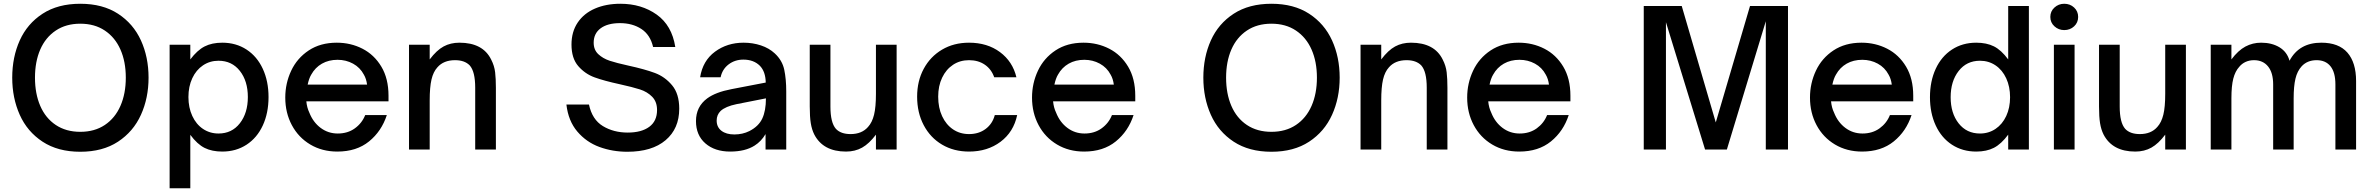

<svg xmlns="http://www.w3.org/2000/svg" viewBox="-20 -795 12611 1021"><path d="M45 -382Q45 -491 85 -580Q125 -669 206.5 -722Q288 -775 407 -775Q526 -775 607.5 -722Q689 -669 729.5 -580Q770 -491 770 -382Q770 -274 729.5 -184.5Q689 -95 607.5 -41.5Q526 12 407 12Q288 12 206.5 -41.5Q125 -95 85 -184.5Q45 -274 45 -382ZM649 -382Q649 -467 620.5 -531.5Q592 -596 537.5 -632.5Q483 -669 407 -669Q331 -669 276.5 -632.5Q222 -596 194 -531.5Q166 -467 166 -382Q166 -297 194 -232Q222 -167 276.5 -130.5Q331 -94 407 -94Q483 -94 537.5 -130.5Q592 -167 620.5 -232Q649 -297 649 -382Z M1408 -279Q1408 -194 1377.5 -128Q1347 -62 1291 -25.5Q1235 11 1162 11Q1107 11 1068 -8.5Q1029 -28 992 -78V206H882V-557H992V-479Q1029 -528 1068 -548Q1107 -568 1162 -568Q1235 -568 1291 -531.5Q1347 -495 1377.5 -429Q1408 -363 1408 -279ZM982 -279Q982 -223 1002.5 -178.5Q1023 -134 1059.5 -109.5Q1096 -85 1142 -85Q1213 -85 1255.5 -139.5Q1298 -194 1298 -279Q1298 -364 1255.5 -418Q1213 -472 1142 -472Q1096 -472 1059.5 -447.5Q1023 -423 1002.5 -379Q982 -335 982 -279Z M1497 -276Q1497 -352 1528.5 -419Q1560 -486 1622 -527Q1684 -568 1771 -568Q1845 -568 1907.5 -536Q1970 -504 2008 -440.5Q2046 -377 2046 -286V-256H1609Q1612 -223 1625 -196Q1645 -145 1685 -115Q1725 -85 1776 -85Q1829 -85 1867 -112.5Q1905 -140 1922 -183H2037Q2009 -97 1942.5 -43Q1876 11 1774 11Q1693 11 1630 -26.5Q1567 -64 1532 -129.5Q1497 -195 1497 -276ZM1932 -345Q1928 -376 1915 -398Q1895 -436 1857.5 -456.5Q1820 -477 1775 -477Q1728 -477 1692 -456.5Q1656 -436 1635 -398Q1623 -378 1616 -345Z M2155 0V-557H2265V-479Q2302 -528 2339 -548Q2376 -568 2423 -568Q2548 -568 2592 -478Q2609 -445 2613 -410.5Q2617 -376 2617 -328V0H2507V-329Q2507 -414 2478 -447Q2451 -475 2400 -475Q2339 -475 2306 -437Q2284 -413 2274.5 -372Q2265 -331 2265 -261V0Z M2992 -239H3112Q3129 -159 3186 -124.5Q3243 -90 3318 -90Q3391 -90 3432.5 -120.5Q3474 -151 3474 -210Q3474 -254 3448 -280.5Q3422 -307 3383 -319.5Q3344 -332 3276 -347Q3193 -365 3142 -383.5Q3091 -402 3055 -443.5Q3019 -485 3019 -558Q3019 -626 3052 -675Q3085 -724 3144 -749.5Q3203 -775 3279 -775Q3391 -775 3472 -717.5Q3553 -660 3571 -545H3453Q3438 -610 3390.5 -641Q3343 -672 3277 -672Q3211 -672 3174 -644.5Q3137 -617 3137 -568Q3137 -530 3161.5 -507Q3186 -484 3222 -472Q3258 -460 3322 -446Q3409 -427 3462.5 -407Q3516 -387 3554 -341.5Q3592 -296 3592 -217Q3592 -111 3519.5 -49.5Q3447 12 3316 12Q3237 12 3167.5 -13.5Q3098 -39 3050 -95.5Q3002 -152 2992 -239Z M3681 -151Q3681 -228 3741 -272Q3786 -305 3870 -321L4052 -356Q4051 -414 4021 -445Q3988 -478 3933 -478Q3888 -478 3854.5 -452.5Q3821 -427 3812 -384H3703Q3717 -472 3782 -520Q3847 -568 3934 -568Q3983 -568 4026.5 -553.5Q4070 -539 4100 -511Q4140 -474 4150.5 -424Q4161 -374 4161 -309V0H4051V-82Q4028 -43 3993 -21Q3943 11 3863 11Q3781 11 3731 -32.5Q3681 -76 3681 -151ZM3965 -98Q4014 -123 4033.5 -164.5Q4053 -206 4053 -272L3896 -241Q3838 -229 3812 -205Q3791 -184 3791 -154Q3791 -119 3816.5 -99.5Q3842 -80 3885 -80Q3929 -80 3965 -98Z M4310 -80Q4297 -106 4291.5 -140Q4286 -174 4286 -229V-557H4396V-228Q4396 -143 4425 -110Q4451 -82 4503 -82Q4563 -82 4596 -120Q4618 -144 4628 -185Q4638 -226 4638 -296V-557H4748V0H4638V-79Q4602 -31 4564.5 -10Q4527 11 4479 11Q4357 11 4310 -80Z M4857 -281Q4857 -364 4892 -429Q4927 -494 4989.5 -531Q5052 -568 5133 -568Q5230 -568 5297.5 -518Q5365 -468 5385 -384H5267Q5252 -427 5217 -451Q5182 -475 5133 -475Q5085 -475 5048 -450.5Q5011 -426 4990 -382Q4969 -338 4969 -281Q4969 -222 4990 -177Q5011 -132 5048 -107Q5085 -82 5133 -82Q5185 -82 5221.5 -109.5Q5258 -137 5270 -183H5389Q5370 -93 5300.5 -41Q5231 11 5133 11Q5052 11 4989.5 -26Q4927 -63 4892 -129.5Q4857 -196 4857 -281Z M5468 -276Q5468 -352 5499.5 -419Q5531 -486 5593 -527Q5655 -568 5742 -568Q5816 -568 5878.5 -536Q5941 -504 5979 -440.5Q6017 -377 6017 -286V-256H5580Q5583 -223 5596 -196Q5616 -145 5656 -115Q5696 -85 5747 -85Q5800 -85 5838 -112.5Q5876 -140 5893 -183H6008Q5980 -97 5913.5 -43Q5847 11 5745 11Q5664 11 5601 -26.5Q5538 -64 5503 -129.5Q5468 -195 5468 -276ZM5903 -345Q5899 -376 5886 -398Q5866 -436 5828.5 -456.5Q5791 -477 5746 -477Q5699 -477 5663 -456.5Q5627 -436 5606 -398Q5594 -378 5587 -345Z M6379 -382Q6379 -491 6419 -580Q6459 -669 6540.5 -722Q6622 -775 6741 -775Q6860 -775 6941.5 -722Q7023 -669 7063.5 -580Q7104 -491 7104 -382Q7104 -274 7063.5 -184.5Q7023 -95 6941.5 -41.5Q6860 12 6741 12Q6622 12 6540.5 -41.5Q6459 -95 6419 -184.5Q6379 -274 6379 -382ZM6983 -382Q6983 -467 6954.5 -531.5Q6926 -596 6871.5 -632.5Q6817 -669 6741 -669Q6665 -669 6610.5 -632.5Q6556 -596 6528 -531.5Q6500 -467 6500 -382Q6500 -297 6528 -232Q6556 -167 6610.5 -130.5Q6665 -94 6741 -94Q6817 -94 6871.5 -130.5Q6926 -167 6954.5 -232Q6983 -297 6983 -382Z M7215 0V-557H7325V-479Q7362 -528 7399 -548Q7436 -568 7483 -568Q7608 -568 7652 -478Q7669 -445 7673 -410.5Q7677 -376 7677 -328V0H7567V-329Q7567 -414 7538 -447Q7511 -475 7460 -475Q7399 -475 7366 -437Q7344 -413 7334.5 -372Q7325 -331 7325 -261V0Z M7782 -276Q7782 -352 7813.5 -419Q7845 -486 7907 -527Q7969 -568 8056 -568Q8130 -568 8192.5 -536Q8255 -504 8293 -440.5Q8331 -377 8331 -286V-256H7894Q7897 -223 7910 -196Q7930 -145 7970 -115Q8010 -85 8061 -85Q8114 -85 8152 -112.5Q8190 -140 8207 -183H8322Q8294 -97 8227.5 -43Q8161 11 8059 11Q7978 11 7915 -26.5Q7852 -64 7817 -129.5Q7782 -195 7782 -276ZM8217 -345Q8213 -376 8200 -398Q8180 -436 8142.5 -456.5Q8105 -477 8060 -477Q8013 -477 7977 -456.5Q7941 -436 7920 -398Q7908 -378 7901 -345Z M8839 0H8721V-763H8923L9104 -144L9286 -763H9488V0H9370V-682L9163 0H9047L8839 -677Z M9605 -276Q9605 -352 9636.5 -419Q9668 -486 9730 -527Q9792 -568 9879 -568Q9953 -568 10015.5 -536Q10078 -504 10116 -440.5Q10154 -377 10154 -286V-256H9717Q9720 -223 9733 -196Q9753 -145 9793 -115Q9833 -85 9884 -85Q9937 -85 9975 -112.5Q10013 -140 10030 -183H10145Q10117 -97 10050.5 -43Q9984 11 9882 11Q9801 11 9738 -26.5Q9675 -64 9640 -129.5Q9605 -195 9605 -276ZM10040 -345Q10036 -376 10023 -398Q10003 -436 9965.5 -456.5Q9928 -477 9883 -477Q9836 -477 9800 -456.5Q9764 -436 9743 -398Q9731 -378 9724 -345Z M10243 -278Q10243 -363 10273.5 -429Q10304 -495 10360 -531.5Q10416 -568 10489 -568Q10544 -568 10583 -548.5Q10622 -529 10659 -479V-763H10769V0H10659V-79Q10622 -29 10583 -9Q10544 11 10489 11Q10416 11 10360 -25.5Q10304 -62 10273.5 -128Q10243 -194 10243 -278ZM10669 -278Q10669 -334 10648.5 -378.5Q10628 -423 10591.5 -447.5Q10555 -472 10509 -472Q10438 -472 10395.5 -417.5Q10353 -363 10353 -278Q10353 -193 10395.5 -139Q10438 -85 10509 -85Q10555 -85 10591.5 -109.5Q10628 -134 10648.5 -178Q10669 -222 10669 -278Z M11012 0H10902V-557H11012ZM10883 -705Q10883 -735 10905 -755Q10927 -775 10957 -775Q10988 -775 11009.5 -755Q11031 -735 11031 -705Q11031 -675 11009.5 -655Q10988 -635 10957 -635Q10927 -635 10905 -655Q10883 -675 10883 -705Z M11166 -80Q11153 -106 11147.5 -140Q11142 -174 11142 -229V-557H11252V-228Q11252 -143 11281 -110Q11307 -82 11359 -82Q11419 -82 11452 -120Q11474 -144 11484 -185Q11494 -226 11494 -296V-557H11604V0H11494V-79Q11458 -31 11420.5 -10Q11383 11 11335 11Q11213 11 11166 -80Z M11736 0V-557H11846V-479Q11882 -527 11920.5 -547.5Q11959 -568 12004 -568Q12061 -568 12101.5 -543.5Q12142 -519 12155 -472Q12206 -568 12324 -568Q12417 -568 12463 -515Q12509 -462 12509 -364V0H12399V-346Q12399 -410 12373 -442.5Q12347 -475 12299 -475Q12250 -475 12220 -443Q12196 -417 12186.5 -376.5Q12177 -336 12177 -273V0H12068V-346Q12068 -408 12041 -441.5Q12014 -475 11966 -475Q11942 -475 11922 -466Q11902 -457 11888 -440Q11866 -416 11856 -377Q11846 -338 11846 -273V0Z"/></svg>

Font: Open Sauce One Medium
Style: Regular
Weight: 500
Designer: Alfredo Marco Pradil
Foundry: Creative Sauce Fz LLC
Version: Version 1.477